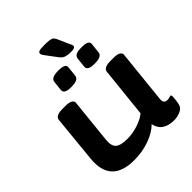

<svg xmlns="http://www.w3.org/2000/svg" viewBox="-241 -1023 1175 1175"><g transform="rotate(-45 346.5 -436.0)"><path d="M235 8Q32 8 52 -189L82 -493Q85 -525 145 -525H173Q203 -525 217.5 -515.5Q232 -506 230 -494L200 -203Q195 -154 216.5 -134Q238 -114 298 -114Q343 -114 390 -129.5Q437 -145 464 -168L498 -493Q501 -525 561 -525H589Q619 -525 633.5 -515.5Q648 -506 646 -494L610 -147Q608 -126 615.5 -117.5Q623 -109 639 -109Q650 -109 657.5 -112Q665 -115 668 -115Q676 -115 676 -103Q676 -99 675 -84.5Q674 -70 669 -44Q664 -16 635.5 -4Q607 8 581 8Q533 8 503.5 -11.5Q474 -31 465 -73Q430 -37 368 -14.5Q306 8 235 8ZM481 -581Q448 -581 434.5 -589Q421 -597 422 -613L429 -677Q431 -694 446 -701.5Q461 -709 494 -709Q528 -709 541.5 -701.5Q555 -694 553 -677L546 -613Q543 -581 481 -581ZM279 -581Q246 -581 232.5 -589Q219 -597 220 -613L227 -677Q230 -709 292 -709Q325 -709 339 -701.5Q353 -694 351 -677L344 -613Q341 -581 279 -581ZM424 -734Q405 -734 386 -739.5Q367 -745 353 -764L306 -827Q300 -835 293.5 -844Q287 -853 287 -861Q287 -872 298.5 -876Q310 -880 342 -880Q373 -880 388.5 -877.5Q404 -875 411.5 -868Q419 -861 424 -849L456 -777Q461 -767 463.5 -761.5Q466 -756 466 -751Q466 -743 457.5 -738.5Q449 -734 424 -734Z"/></g></svg>

Font: Asap Expanded Expanded Regular
Style: Bold Italic
Weight: 700
Width: 7
Italic angle: -6°
Designer: Pablo Cosgaya
Foundry: Omnibus-Type
Version: Version 3.001; ttfautohint (v1.8.4.7-5d5b)